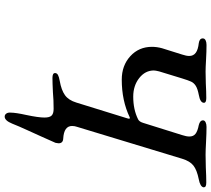

<svg xmlns="http://www.w3.org/2000/svg" viewBox="-61 -633 902 820"><g transform="rotate(90 390.0 -223.0)"><path d="M461 183Q461 161 471 116Q482 64 482 38Q482 16 473.5 7.5Q465 -1 445 -1Q406 -1 374 2Q334 4 313 4Q292 4 292 -7Q292 -15 300 -19.5Q308 -24 325 -27Q365 -34 386.5 -49.5Q408 -65 418 -98L484 -311Q488 -322 486.5 -325Q485 -328 481 -326Q410 -292 320 -292Q260 -292 220 -328.5Q180 -365 180 -421Q180 -442 186 -464L213 -550Q219 -568 219 -580Q219 -598 205.5 -608Q192 -618 164 -621Q144 -624 144 -638Q144 -646 152 -650Q160 -654 172 -654Q199 -654 235 -652Q269 -650 286 -650L336 -651Q372 -653 399 -653Q419 -653 419 -643Q419 -627 385 -621Q359 -616 346.5 -608Q334 -600 328.5 -588Q323 -576 315 -550L285 -452Q281 -436 281 -429Q281 -392 313.5 -366.5Q346 -341 393 -341Q448 -341 490 -362Q500 -367 505 -384L557 -550Q563 -568 563 -581Q563 -598 551.5 -607Q540 -616 514 -621Q494 -626 494 -639Q494 -646 502 -650Q510 -654 522 -654Q548 -654 586 -652Q622 -650 641 -650L695 -651Q733 -653 759 -653Q770 -653 775 -650.5Q780 -648 780 -641Q777 -627 746 -621Q706 -613 687 -598Q668 -583 658 -550L522 -102Q518 -91 518 -80Q518 -45 572 -42Q592 -41 592 -22Q592 -19 590 -9Q589 -6 561 56Q554 72 536.5 110Q519 148 508 176Q495 208 478 208Q470 208 465 201Q460 194 461 183Z"/></g></svg>

Font: EB Garamond Medium
Style: Italic
Weight: 500
Italic angle: -17.2°
Designer: Georg Duffner and Octavio Pardo
Foundry: Georg Duffner
Version: Version 1.000